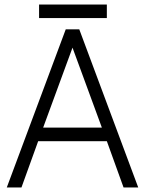

<svg xmlns="http://www.w3.org/2000/svg" viewBox="-20 -830 641 850"><path d="M153 -750H453V-810H153ZM171 -265 301 -619 431 -265ZM149 -205H453L527 0H592L331 -700H271L10 0H75Z"/></svg>

Font: Unageo
Style: Light
Weight: 300
Designer: Richard Sepsi
Foundry: Richard Sepsi
Version: Version 2.000